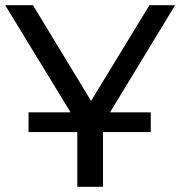

<svg xmlns="http://www.w3.org/2000/svg" viewBox="-24 -720 695 740"><path d="M248 -287H86V-211H274V0H373V-211H557V-287H400L651 -700H552L327 -331L103 -700H-4Z"/></svg>

Font: Malon Grotesk Med
Style: Regular
Weight: 500
Designer: Julieta Ulanovsky
Foundry: Julieta Ulanovsky
Version: Version 7.200